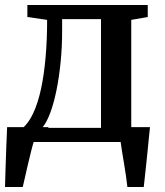

<svg xmlns="http://www.w3.org/2000/svg" viewBox="-21 -568 659 768"><path d="M49.5 0V-54.5L69 -55Q94 -76.5 112.5 -116.5Q131 -156.5 143 -212Q155 -267.5 161.2 -337.2Q167.5 -407 167.5 -488.5L88.5 -500V-548H570V-500L504 -488.5V0ZM147.5 -56.5H383V-491.5H227.5V-443.5Q227.5 -378 221.2 -316.8Q215 -255.5 204.2 -203.8Q193.5 -152 179 -114Q164.5 -76 147.5 -56.5ZM-1 180Q0 146.5 1.2 106.8Q2.5 67 4 24.2Q5.5 -18.5 7.5 -59.5H174L115 -4.5Q110 11 103.5 37Q97 63 90.2 91.8Q83.5 120.5 78.2 144.5Q73 168.5 70 180ZM488.5 180Q486.5 161 483 136.5Q479.5 112 475.2 86.5Q471 61 467.2 38.2Q463.5 15.5 461.5 -0.5L421 -59.5H579Q577 -41 574.5 -16.8Q572 7.5 569.5 34.5Q567 61.5 564 88.2Q561 115 558.5 138.8Q556 162.5 554 180Z"/></svg>

Font: Merriweather 36pt SemiBold
Style: Regular
Weight: 600
Version: Version 2.100